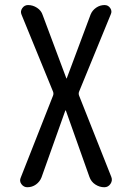

<svg xmlns="http://www.w3.org/2000/svg" viewBox="-20 -540 540 779"><path d="M90.8 219.7Q76.2 219.7 66.9 207Q57.6 194.3 64.5 179.7L195.3 -152.3Q198.2 -160.2 195.3 -168L67.4 -480.5Q61.5 -494.1 70.3 -506.8Q79.1 -519.5 93.8 -519.5Q113.3 -519.5 130.4 -508.3Q147.5 -497.1 153.3 -478.5L249 -222.7Q249 -221.7 250 -221.7Q251 -221.7 251 -222.7L347.7 -481.4Q354.5 -498 370.1 -508.8Q385.7 -519.5 404.3 -519.5Q418.9 -519.5 427.2 -507.3Q435.5 -495.1 429.7 -482.4L300.8 -168Q297.9 -160.2 300.8 -152.3L431.6 177.7Q437.5 192.4 428.2 206.1Q418.9 219.7 403.3 219.7Q383.8 219.7 366.7 208.5Q349.6 197.3 342.8 177.7L247.1 -91.8H246.1H245.1L148.4 179.7Q141.6 197.3 126 208.5Q110.4 219.7 90.8 219.7Z"/></svg>

Font: Rounded Mgen+ 1mn regular
Style: Regular
Weight: 400
Designer: [Source Han Sans]
Ryoko NISHIZUKA  (kana & ideographs); Paul D. Hunt (Latin, Greek & Cyrillic); Wenlong ZHANG  (bopomofo
Version: Version 1.059.20150602